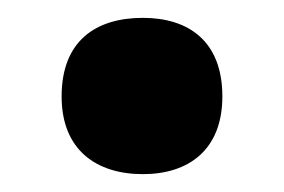

<svg xmlns="http://www.w3.org/2000/svg" viewBox="-20 -183 318 215"><path d="M49 -75C49 -15 88 12 140 12C191 12 229 -15 229 -75C229 -137 191 -163 140 -163C87 -163 49 -137 49 -75Z"/></svg>

Font: Noto Sans Thai SemCond ExtBd
Style: Regular
Weight: 800
Width: 4
Designer: Monotype Design Team
Foundry: Monotype Imaging Inc.
Version: Version 2.002